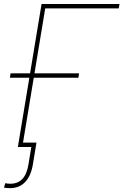

<svg xmlns="http://www.w3.org/2000/svg" viewBox="-25 -748 628 977"><path d="M583 -727.5 579.1 -705.1H205.1L88.4 0H65.9L186.5 -727.5ZM25.4 -352.5 28.8 -375H377.4L374 -352.5ZM25.4 209.5Q16.1 209.5 8.1 208.5Q0 207.5 -4.9 206.5L2 184.1Q5.9 185.1 12.5 186Q19 187 26.9 187Q65.4 187 88.4 163.1Q111.3 139.2 119.6 89.8L134.3 0H81.5L85.4 -22.5H160.6L142.1 89.8Q132.3 147.9 102.5 178.7Q72.8 209.5 25.4 209.5Z"/></svg>

Font: Inter 16pt Thin
Style: Italic
Weight: 250
Italic angle: -9.3988°
Version: Version 4.001;git-66647c0bb